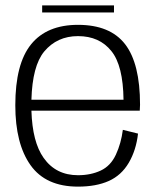

<svg xmlns="http://www.w3.org/2000/svg" viewBox="-20 -690 598 715"><path d="M270.5 5Q338 5 385 -16Q432 -37 459.5 -83.8Q487 -130.5 494 -192.5L437.5 -206.5Q431 -156 411.5 -114Q392 -72 355 -54.8Q318 -37.5 270.5 -37.5Q188 -37.5 142.5 -102Q100.5 -161 97 -278H500.5Q501.5 -288.5 501.5 -300Q501.5 -453.5 445.8 -525.5Q390 -597.5 270.5 -597.5Q154.5 -597.5 95.8 -525Q37 -452.5 37 -298Q37 -154.5 93.8 -74.8Q150.5 5 270.5 5ZM97 -318.5Q100.5 -444.5 144.5 -498Q192.5 -555.5 270.5 -555.5Q350.5 -555.5 395 -499.5Q438.5 -445.5 440 -318.5ZM137 -643.5H404.5V-670H137Z"/></svg>

Font: Anybody Light
Style: Regular
Weight: 300
Designer: Tyler Finck
Foundry: Etcetera Type Company
Version: Version 1.111; ttfautohint (v1.8.4)